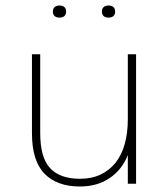

<svg xmlns="http://www.w3.org/2000/svg" viewBox="-20 -667 610 697"><path d="M270 10Q187 10 141.5 -36.5Q96 -83 96 -184V-470H126V-184Q126 -95 162 -56.5Q198 -18 270 -18Q313 -18 345.5 -33.5Q378 -49 400 -77Q422 -105 433 -145Q444 -185 444 -233V-470H474V0H444V-104Q423 -51 378 -20.5Q333 10 270 10ZM196 -603Q185 -603 178.5 -608.5Q172 -614 172 -625Q172 -636 178.5 -641.5Q185 -647 196 -647Q207 -647 213.5 -641.5Q220 -636 220 -625Q220 -614 213.5 -608.5Q207 -603 196 -603ZM374 -603Q363 -603 356.5 -608.5Q350 -614 350 -625Q350 -636 356.5 -641.5Q363 -647 374 -647Q385 -647 391.5 -641.5Q398 -636 398 -625Q398 -614 391.5 -608.5Q385 -603 374 -603Z"/></svg>

Font: Celebes Thin
Style: Regular
Weight: 250
Designer: Anugrah Pasau
Foundry: Lafontype
Version: Version 1.000; ttfautohint (v1.8.4)